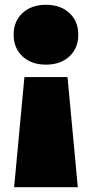

<svg xmlns="http://www.w3.org/2000/svg" viewBox="-20 -627 384 802"><path d="M172 -607Q233 -607 270 -572.5Q307 -538 307 -482Q307 -426 270 -391.5Q233 -357 172 -357Q111 -357 74 -391.5Q37 -426 37 -482Q37 -538 74 -572.5Q111 -607 172 -607ZM305 155H39L82 -305H262Z"/></svg>

Font: Bounded
Style: Regular
Weight: 900
Designer: Vlad Churkin
Version: Version 1.0